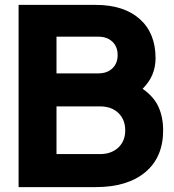

<svg xmlns="http://www.w3.org/2000/svg" viewBox="-20 -765 710 785"><path d="M56 -745H371Q486 -745 551 -687.5Q616 -630 616 -527Q616 -454 563 -402Q609 -370 628 -328Q647 -286 647 -232Q647 -122 574 -61Q501 0 371 0H56ZM389 -135Q435 -135 463.5 -161.5Q492 -188 492 -232Q492 -276 464 -303Q436 -330 389 -330H211V-135ZM382 -465Q418 -465 439.5 -485.5Q461 -506 461 -540Q461 -574 439.5 -594.5Q418 -615 382 -615H211V-465Z"/></svg>

Font: BLUETTI 2.0
Style: Bold
Weight: 700
Designer: Stijn de Vries
Foundry: tokotype
Version: Version 2.005;October 31, 2023;FontCreator 14.0.0.2814 64-bi